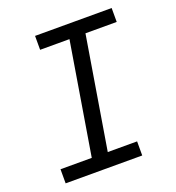

<svg xmlns="http://www.w3.org/2000/svg" viewBox="-133 -841 866 947"><g transform="rotate(-20 300.0 -367.5)"><path d="M50 0V-74H214L311 -662H157V-735H559V-662H395L298 -74H452V0Z"/></g></svg>

Font: Iosevka SS04 Extended Oblique
Style: Regular
Weight: 400
Width: 7
Italic angle: -9°
Monospace: yes
Designer: Belleve Invis
Foundry: Belleve Invis
Version: Version 19.0.0; ttfautohint (v1.8.4)